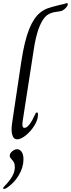

<svg xmlns="http://www.w3.org/2000/svg" viewBox="-38 -892 459 1243"><path d="M37 -55Q37 -74 41 -100L100 -494Q121 -630 151 -704Q181 -778 223 -811Q247 -830 273 -839Q299 -848 353 -861Q378 -866 385 -869Q392 -872 394 -872Q401 -872 401 -864Q401 -860 396.5 -852Q392 -844 382 -835Q371 -825 361 -821.5Q351 -818 337 -817Q279 -811 253 -781Q204 -725 181 -574L108 -103Q107 -96 107 -86Q107 -64 120 -64Q150 -64 190 -153Q194 -164 201 -164Q208 -164 208 -150Q208 -117 184.5 -79Q161 -41 129 -15.5Q97 10 73 10Q54 10 45.5 -8.5Q37 -27 37 -55ZM-18 325Q-18 322 -6 310Q27 276 42.5 247Q58 218 58 191Q58 171 52.5 160.5Q47 150 37 139Q25 127 25 117Q25 101 41 87.5Q57 74 73 74Q90 74 102 91Q114 108 114 140Q114 191 83.5 242.5Q53 294 5 325Q-6 331 -10 331Q-18 331 -18 325Z"/></svg>

Font: Charm
Style: Regular
Weight: 400
Designer: Katatrad Aksorn Co.,Ltd.
Foundry: Cadson Demak Co.,Ltd.
Version: Version 1.001